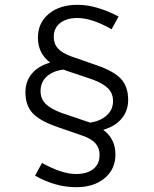

<svg xmlns="http://www.w3.org/2000/svg" viewBox="-20 -731 640 800"><path d="M297 49Q211 49 126 1L155 -52Q195 -30 230.5 -18Q266 -6 297 -6Q343 -6 369 -27Q395 -48 395 -85Q395 -114 378 -133.5Q361 -153 323 -166L219 -202Q146 -227 116 -259.5Q86 -292 86 -346Q86 -393 113.5 -425Q141 -457 189 -470Q138 -509 138 -574Q138 -636 183.5 -673.5Q229 -711 303 -711Q344 -711 387.5 -698Q431 -685 474 -662L445 -609Q405 -632 369 -644Q333 -656 303 -656Q257 -656 230.5 -635Q204 -614 204 -577Q204 -548 222 -528.5Q240 -509 277 -496L380 -460Q454 -435 484 -402.5Q514 -370 514 -315Q514 -269 486.5 -236.5Q459 -204 410 -190Q461 -153 461 -87Q461 -26 416 11.5Q371 49 297 49ZM344 -224Q346 -223 349 -222.5Q352 -222 354 -220Q398 -226 424.5 -250Q451 -274 451 -310Q451 -342 430 -363Q409 -384 365 -400L255 -437Q253 -438 250 -439Q247 -440 245 -441Q201 -436 175 -412.5Q149 -389 149 -351Q149 -320 169.5 -299Q190 -278 235 -261Z"/></svg>

Font: Red Hat Mono
Style: Regular
Weight: 400
Designer: Pentagram, MCKL
Foundry: Pentagram, MCKL
Version: Version 1.023